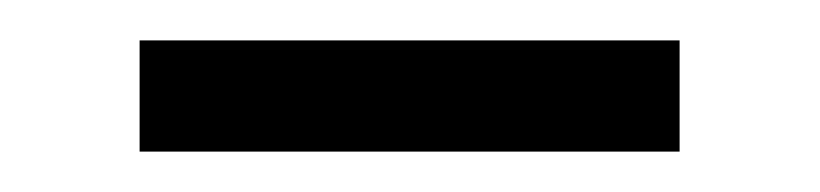

<svg xmlns="http://www.w3.org/2000/svg" viewBox="-20 -632 410 96"><path d="M49.8 -611.8H319.8V-556.2H49.8Z"/></svg>

Font: Gidolinya
Style: Regular
Weight: 400
Version: Version 1.0.3